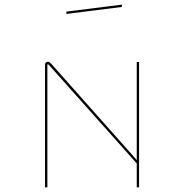

<svg xmlns="http://www.w3.org/2000/svg" viewBox="-20 -897 793 827"><path d="M201 -622 569 -208V-630H579V-90H569V-193L191 -617Q190 -618 188.5 -619Q187 -620 186 -620Q185 -620 184.5 -619Q184 -618 184 -617V-90H174V-619Q174 -625 178 -628Q182 -631 186 -631Q190 -631 193 -629Q196 -627 201 -622ZM266 -847 505 -877V-867L266 -837Z"/></svg>

Font: Bungee Hairline
Style: Regular
Weight: 400
Designer: David Jonathan Ross
Foundry: David Jonathan Ross
Version: Version 1.001;PS 1.0;hotconv 1.0.72;makeotf.lib2.5.5900